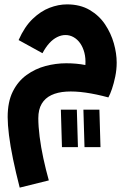

<svg xmlns="http://www.w3.org/2000/svg" viewBox="-20 -464 588 877"><path d="M70 393Q52 323 39.5 262.5Q27 202 21 153.5Q15 105 15 71Q15 1 38.5 -46Q62 -93 101.5 -121.5Q141 -150 188 -162.5Q235 -175 282.5 -175Q330 -175 370 -167Q372 -198 365.5 -223Q359 -248 346.5 -266Q334 -284 316.5 -294Q299 -304 279 -304Q260 -304 241 -294.5Q222 -285 205.5 -267Q189 -249 174 -221L65 -281Q92 -342 129 -377.5Q166 -413 206.5 -428.5Q247 -444 286 -444Q346 -444 389.5 -418.5Q433 -393 460 -352.5Q487 -312 500 -266Q513 -220 513 -178Q513 -146 506.5 -114.5Q500 -83 491.5 -58Q483 -33 475 -19Q420 -34 371 -41Q322 -48 282.5 -45.5Q243 -43 214.5 -29.5Q186 -16 170.5 10Q155 36 155 76Q155 113 161 160.5Q167 208 178 259Q189 310 203 360ZM366 208 361 37H434L439 208ZM263 208 258 37H331L336 208Z"/></svg>

Font: Noto Sans
Style: Bold
Weight: 700
Designer: Monotype Design Team
Foundry: Monotype Imaging Inc.
Version: Version 2.000;GOOG;noto-source:20170915:90ef993387c0; ttfaut